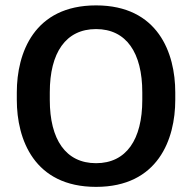

<svg xmlns="http://www.w3.org/2000/svg" viewBox="-20 -687 723 723"><path d="M43.3 -310.8C43.3 -162.5 108.3 16.7 341.7 16.7C575 16.7 640 -162.5 640 -310.8V-339.2C640 -487.5 575 -666.7 341.7 -666.7C108.3 -666.7 43.3 -487.5 43.3 -339.2ZM341.7 -72.5C227.5 -72.5 167.5 -161.7 167.5 -310.8V-339.2C167.5 -488.3 227.5 -577.5 341.7 -577.5C455.8 -577.5 515.8 -488.3 515.8 -339.2V-310.8C515.8 -161.7 455.8 -72.5 341.7 -72.5Z"/></svg>

Font: Boon SemiBold
Style: Regular
Weight: 600
Designer: Sungsit Sawaiwan
Foundry: FontUni
Version: Version 2.0